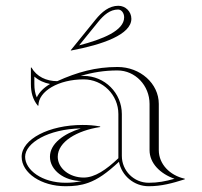

<svg xmlns="http://www.w3.org/2000/svg" viewBox="-20 -640 700 665"><path d="M226 -465C335.9 -485.5 435 -520.5 435 -575C435 -599.8 414.8 -620 390 -620C358.1 -620 332.8 -599 310.7 -571.7L225 -466ZM254.1 -482.9 320 -564.1C339.5 -588.1 361.2 -607 389 -607C400.6 -607 410 -594.9 410 -580C410 -533.6 335.2 -504 254.1 -482.9ZM390 -245V-92C348 -52 308.1 -25 270 -25C220.3 -25 180 -57.3 180 -97C180 -149 246.7 -188 327 -200V-202C305.8 -205.7 287.6 -207.2 266.1 -207.2C149.6 -207.2 55 -157.9 55 -97C55 -40.7 123.1 5 207 5C235.3 5 259.6 2.5 286 -7C318.7 -18.7 350.7 -41 392 -79.7C401.4 -31.4 444 5 495 5C539.6 5 577 -5.4 620 -19V-21C568 -32.4 530 -71.8 530 -120V-280C530 -350.7 465.9 -408 387 -408C311.4 -408 247.8 -390.2 178.3 -358.9C140.3 -358.9 107.1 -374.5 89 -406H87V-349C87 -320.4 93.3 -295.5 111 -274H113C113 -324.3 183.2 -365.1 269.7 -365.1C336.1 -365.1 390 -311.3 390 -245ZM153.4 -349.1C132.4 -336.9 116.2 -321.2 107.4 -302.6C101.3 -316.7 99 -331.5 99 -349V-374.8C114.2 -361.3 133 -352.9 153.4 -349.1ZM263 -13C243.7 -8.5 226.9 -7 207 -7C125.7 -7 67 -51.3 67 -97C67 -144.4 146.9 -193.2 259.9 -195.2C201.4 -176.9 153 -142.9 153 -97C153 -50.6 202.3 -13 263 -13ZM259.1 -376.9C300.2 -389.3 341.4 -396 387 -396C448.3 -396 498 -344 498 -280V-120C498 -74.5 534.8 -38.3 584.4 -20.8C552.8 -12 527 -7 495 -7C443.7 -7 402 -48.7 402 -100V-245C402 -317.9 342.7 -377.1 269.7 -377.1C266.5 -377.1 262.6 -377 259.1 -376.9Z"/></svg>

Font: Sortefax
Style: Medium
Weight: 500
Designer: gluk
Foundry: gluk
Version: Version 0.261